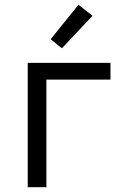

<svg xmlns="http://www.w3.org/2000/svg" viewBox="-20 -783 540 803"><path d="M96 0V-520H442V-450H174V0ZM239 -581 192 -619 308 -763 367 -717Z"/></svg>

Font: HulyMono
Style: Regular
Weight: 400
Monospace: yes
Designer: Belleve Invis
Foundry: Belleve Invis
Version: Version 33.2.5; ttfautohint (v1.8.4)